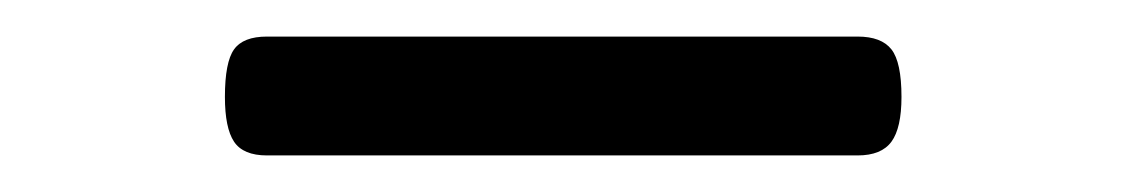

<svg xmlns="http://www.w3.org/2000/svg" viewBox="-20 -394 616 105"><path d="M126 -309Q113 -309 108 -316.5Q103 -324 103 -341Q103 -360 108 -367Q113 -374 126 -374H449Q462 -374 467.5 -367Q473 -360 473 -341Q473 -324 467.5 -316.5Q462 -309 449 -309Z"/></svg>

Font: Playwrite FR Moderne Light
Style: Regular
Weight: 300
Version: Version 1.002